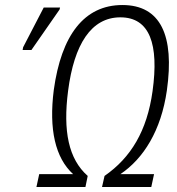

<svg xmlns="http://www.w3.org/2000/svg" viewBox="-20 -744 705 764"><path d="M125 0H320L329 -44C253 -111 230 -222 251 -383C275 -568 343 -675 459 -675C576 -675 613 -568 587 -381C565 -223 501 -117 396 -44L386 0H582L593 -51H459C551 -113 621 -224 644 -384C675 -603 619 -724 467 -724C315 -724 224 -604 194 -386C174 -229 200 -116 271 -51H136ZM70 -545H105L217 -706L219 -714H154L72 -556Z"/></svg>

Font: Noto Sans Condensed Light
Style: Italic
Weight: 300
Width: 3
Italic angle: -12°
Designer: Monotype Design Team
Foundry: Monotype Imaging Inc.
Version: Version 2.013